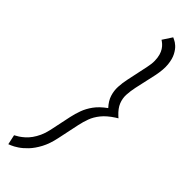

<svg xmlns="http://www.w3.org/2000/svg" viewBox="-316 -823 940 940"><g transform="rotate(45 154.5 -352.5)"><path d="M218 -823 186 -774Q194 -769 202.5 -761.5Q211 -754 218.5 -742.5Q226 -731 230.5 -715Q235 -699 235.5 -678Q236 -657 230 -630L206 -517Q200 -489 198.5 -461Q197 -433 205.5 -406Q214 -379 238 -353Q202 -327 182.5 -300Q163 -273 153 -245.5Q143 -218 137 -190L113 -76Q107 -49 97.5 -28.5Q88 -8 76.5 8Q65 24 52 35.5Q39 47 27.5 54.5Q16 62 6 67L17 118Q19 117 31.5 112Q44 107 63 94.5Q82 82 102.5 60.5Q123 39 141 5.5Q159 -28 169 -76L193 -190Q199 -218 208.5 -244Q218 -270 238.5 -295.5Q259 -321 296 -345L309 -353L300 -361Q273 -386 263 -411Q253 -436 254.5 -462.5Q256 -489 262 -517L287 -630Q297 -678 293.5 -711.5Q290 -745 278.5 -767Q267 -789 253.5 -801Q240 -813 229.5 -817.5Q219 -822 218 -823Z"/></g></svg>

Font: Advent Pro
Style: Italic
Weight: 400
Italic angle: -12°
Designer: VivaRado, Andreas Kalpakidis
Foundry: VivaRado, Andreas Kalpakidis
Version: Version 3.000